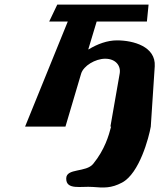

<svg xmlns="http://www.w3.org/2000/svg" viewBox="-20 -554 707 837"><path d="M305.7 -534H229.7L194.4 -460H275.4L89.3 -2H265.3L333.7 -233C343.9 -267 395.6 -298 438.6 -298C484.6 -298 507.9 -267 501.7 -233L461.3 -2H464.3C454.5 36 437 98 386.5 160C355.5 199 268.8 178 268.7 224C267.8 276 334.7 257 384.1 261C432.4 265 465.1 267 512 242C588.1 202 629.3 44 637.3 -2L654.6 -265C659.7 -351 561.8 -378 489.8 -378C447.8 -378 404.4 -362 366.9 -339H364.9L401.4 -460H620.4L627.7 -534H422.7Z"/></svg>

Font: Hussar Milosc
Style: Obl
Weight: 700
Foundry: Cannot Into Space Fonts
Version: Version 1.02